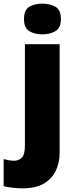

<svg xmlns="http://www.w3.org/2000/svg" viewBox="-71 -796 415 1056"><path d="M61 -691Q61 -742 90.5 -759Q120 -776 162 -776Q203 -776 233.5 -759Q264 -742 264 -691Q264 -642 233.5 -624.5Q203 -607 162 -607Q120 -607 90.5 -624.5Q61 -642 61 -691ZM52 240Q29 240 -1 236.5Q-31 233 -51 228V79Q-35 83 -21.5 85.5Q-8 88 8 88Q31 88 48.5 71.5Q66 55 66 5V-553H257V45Q257 95 237.5 139.5Q218 184 173 212Q128 240 52 240Z"/></svg>

Font: Noto Sans Lao Black
Style: Regular
Weight: 900
Designer: Monotype Design Team
Foundry: Monotype Imaging Inc.
Version: Version 2.003; ttfautohint (v1.8.4.7-5d5b)